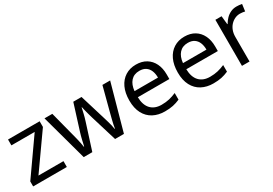

<svg xmlns="http://www.w3.org/2000/svg" viewBox="21 -1235 2755 1935"><g transform="rotate(-30 1398.5 -268.0)"><path d="M431 0H39V-58L327 -468H56V-536H424V-470L140 -68H431Z M901 -303Q895 -324 889 -344.5Q883 -365 878.5 -383.5Q874 -402 870 -418Q866 -434 864 -445H860Q858 -434 854.5 -418Q851 -402 846.5 -383Q842 -364 836.5 -343.5Q831 -323 824 -302L728 -1H628L481 -537H572L646 -251Q654 -222 661 -192.5Q668 -163 673.5 -136.5Q679 -110 681 -91H685Q688 -103 692 -121Q696 -139 700.5 -159Q705 -179 710.5 -199Q716 -219 721 -235L816 -537H912L1004 -235Q1011 -212 1018.5 -186Q1026 -160 1032 -135.5Q1038 -111 1040 -92H1044Q1046 -109 1051.5 -134.5Q1057 -160 1064.5 -190.5Q1072 -221 1080 -251L1155 -537H1245L1096 -1H993Z M1548 -546Q1617 -546 1666.5 -516Q1716 -486 1742.5 -431.5Q1769 -377 1769 -304V-251H1402Q1404 -160 1448.5 -112.5Q1493 -65 1573 -65Q1624 -65 1663.5 -74.5Q1703 -84 1745 -102V-25Q1704 -7 1664 1.5Q1624 10 1569 10Q1493 10 1434.5 -21Q1376 -52 1343.5 -113.5Q1311 -175 1311 -264Q1311 -352 1340.5 -415Q1370 -478 1423.5 -512Q1477 -546 1548 -546ZM1547 -474Q1484 -474 1447.5 -433.5Q1411 -393 1404 -321H1677Q1677 -367 1663 -401Q1649 -435 1620.5 -454.5Q1592 -474 1547 -474Z M2112 -546Q2181 -546 2230.5 -516Q2280 -486 2306.5 -431.5Q2333 -377 2333 -304V-251H1966Q1968 -160 2012.5 -112.5Q2057 -65 2137 -65Q2188 -65 2227.5 -74.5Q2267 -84 2309 -102V-25Q2268 -7 2228 1.5Q2188 10 2133 10Q2057 10 1998.5 -21Q1940 -52 1907.5 -113.5Q1875 -175 1875 -264Q1875 -352 1904.5 -415Q1934 -478 1987.5 -512Q2041 -546 2112 -546ZM2111 -474Q2048 -474 2011.5 -433.5Q1975 -393 1968 -321H2241Q2241 -367 2227 -401Q2213 -435 2184.5 -454.5Q2156 -474 2111 -474Z M2719 -546Q2734 -546 2751.5 -544.5Q2769 -543 2782 -540L2771 -459Q2758 -462 2742.5 -464Q2727 -466 2713 -466Q2682 -466 2654 -453Q2626 -440 2604 -416.5Q2582 -393 2569.5 -360Q2557 -327 2557 -286V0H2469V-536H2541L2551 -438H2555Q2572 -468 2596 -492.5Q2620 -517 2651 -531.5Q2682 -546 2719 -546Z"/></g></svg>

Font: uguzrati15
Style: Book
Weight: 400
Designer: Jelle Bosma - Monotype Design Team, Universal Thirst
Foundry: Monotype Imaging Inc.
Version: Version 2.106